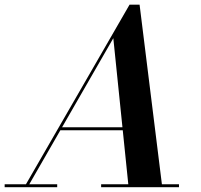

<svg xmlns="http://www.w3.org/2000/svg" viewBox="-66 -784 840 804"><path d="M35.5 0 476.5 -764.5H518.5L613.5 0H472.5L408.5 -624L49.5 0ZM-46.5 0V-12.5H173.5V0ZM357.5 0V-12.5H683.5V0ZM185 -238.5V-251H513.5V-238.5Z"/></svg>

Font: Bodoni Moda 18pt SemiBold
Style: Italic
Weight: 600
Italic angle: -13°
Designer: Owen Earl
Foundry: indestructible type
Version: Version 2.005